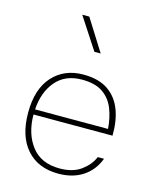

<svg xmlns="http://www.w3.org/2000/svg" viewBox="-116 -843 743 926"><g transform="rotate(15 256.0 -379.5)"><path d="M75.7 -239.3H470.2Q471.7 -311 450.7 -367.2Q429.7 -423.3 382.8 -455.6Q335.9 -487.8 259.3 -487.8Q164.1 -487.8 106.2 -423.8Q48.3 -359.9 48.3 -241.7Q48.3 -124.5 105.7 -59.6Q163.1 5.4 264.2 5.4Q336.4 5.4 386.7 -27.8Q437 -61 459.5 -121.1H428.2Q412.1 -81.1 371.1 -50.8Q330.1 -20.5 264.2 -20.5Q171.4 -20.5 123.8 -82Q76.2 -143.6 75.7 -239.3ZM76.7 -265.1Q82 -352.1 128.7 -407.2Q175.3 -462.4 259.3 -462.4Q325.2 -462.4 363.3 -436Q401.4 -409.7 419.2 -365Q437 -320.3 440.9 -265.1ZM312.5 -607.4 213.4 -765.1H178.2L281.2 -607.4Z"/></g></svg>

Font: Estedad VF
Style: Regular
Weight: 100
Designer: Amin Abedi
Version: Version 7.3